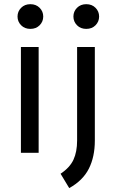

<svg xmlns="http://www.w3.org/2000/svg" viewBox="-20 -749 576 941"><path d="M448.2 -625.2Q430.7 -607.4 402.8 -607.4Q375 -607.4 357.4 -625.2Q339.8 -643.1 339.8 -668Q339.8 -692.9 357.4 -710.7Q375 -728.5 402.8 -728.5Q430.7 -728.5 448.2 -710.7Q465.8 -692.9 465.8 -668Q465.8 -643.1 448.2 -625.2ZM174.3 -625.2Q156.7 -607.4 128.9 -607.4Q101.1 -607.4 83.5 -625.2Q65.9 -643.1 65.9 -668Q65.9 -692.9 83.5 -710.7Q101.1 -728.5 128.9 -728.5Q156.7 -728.5 174.3 -710.7Q191.9 -692.9 191.9 -668Q191.9 -643.1 174.3 -625.2ZM276.9 102.5Q322.3 72.3 340.1 33.7Q357.9 -4.9 357.9 -60.1V-518.6H444.8V-60.1Q444.8 19.5 415.5 77.6Q386.2 135.7 319.3 172.9ZM82.5 0V-518.6H169.4V0Z"/></svg>

Font: Voltaire
Style: Regular
Weight: 400
Designer: Yvonne Schttler
Foundry: Yvonne Schttler
Version: Version 1.003